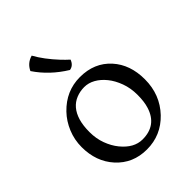

<svg xmlns="http://www.w3.org/2000/svg" viewBox="-223 -894 1030 1030"><g transform="rotate(-45 291.5 -379.5)"><path d="M43 -239.3Q43 -294.4 63.7 -344.7Q84.5 -395 120.1 -432.1Q196.8 -511.7 302.2 -511.7Q411.1 -511.7 477.1 -438.5Q540.5 -368.2 540.5 -256.8Q540.5 -140.6 464.4 -60.5Q389.6 17.6 282.2 17.6Q176.3 17.6 108.4 -57.1Q43 -129.4 43 -239.3ZM186 -102.1Q238.8 -37.1 303.7 -37.1Q411.1 -37.1 442.4 -138.7Q453.6 -174.3 453.6 -225.6Q453.6 -276.9 437.7 -319.8Q421.9 -362.8 397.2 -393.3Q372.6 -423.8 342.5 -440.7Q312.5 -457.5 280.5 -457.5Q248.5 -457.5 220 -446Q191.4 -434.6 171.4 -411.1Q151.4 -387.7 140.6 -351.8Q129.9 -315.9 129.9 -266.4Q129.9 -216.8 145.5 -174.8Q161.1 -132.8 186 -102.1ZM291.5 -576.2Q195.3 -635.3 137.2 -722.2Q156.7 -763.7 200.7 -775.9Q233.4 -716.3 294.9 -650.4Q314 -630.4 333 -613.3Q321.3 -581.1 291.5 -576.2Z"/></g></svg>

Font: Trykker
Style: Regular
Weight: 400
Designer: Magnus Gaarde
Foundry: Magnus Gaarde
Version: Version 1.001